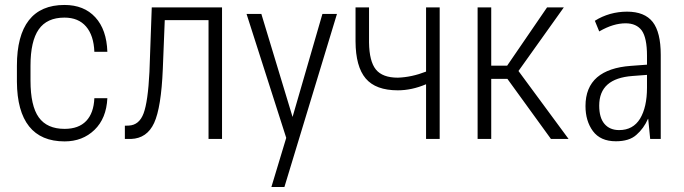

<svg xmlns="http://www.w3.org/2000/svg" viewBox="-20 -558 2748 771"><path d="M239.3 -40.5Q295.9 -40.5 326.2 -72.3Q356.4 -104 358.9 -163.6H411.1Q407.2 -82.5 359.4 -36.4Q311.5 9.8 239.3 9.8Q145 9.8 96.9 -50.5Q48.8 -110.8 47.9 -229.5V-293.9Q47.9 -415 95.9 -476.6Q144 -538.1 238.8 -538.1Q317.4 -538.1 362.8 -488.5Q408.2 -439 411.1 -350.1H358.9Q356.4 -415.5 325.7 -451.4Q294.9 -487.3 238.8 -487.3Q168.5 -487.3 135.5 -439.9Q102.5 -392.6 102.5 -294.4V-234.4Q102.5 -132.8 135.7 -86.7Q168.9 -40.5 239.3 -40.5Z M871.6 -528.3V0H817.4V-477.1H641.6L633.8 -281.2Q627.4 -126 598.9 -64.2Q570.3 -2.4 506.3 0H481.4V-53.2L497.1 -53.7Q539.1 -55.7 556.6 -102.8Q574.2 -149.9 580.1 -269L589.4 -528.3Z M1069.8 192.9ZM1069.8 192.9 1129.4 -4.4 970.7 -500 970.2 -502H972.2H1028.8H1029.8V-501L1154.8 -88.4L1274.4 -501L1274.9 -502H1275.9H1331.1H1333L1332.5 -500L1122.1 192.9Z M1745.6 0H1690.9V-219.7Q1633.3 -195.3 1577.6 -195.3Q1488.8 -195.3 1448.5 -242.9Q1408.2 -290.5 1407.7 -391.6V-528.3H1461.9V-387.7Q1462.9 -311.5 1489.5 -278.8Q1516.1 -246.1 1577.6 -246.1Q1633.3 -248 1690.9 -270.5V-528.3H1745.6Z M2017.6 -241.2H1952.6V0H1897.9V-528.3H1952.6V-294.4H2016.6L2176.8 -528.3H2244.1L2062 -272.9L2263.2 0H2192.4Z M2578.1 -206.1V-257.3L2520 -252.9Q2453.1 -248 2419.7 -218.5Q2386.2 -189 2386.2 -133.8Q2386.2 -85 2407.5 -60.3Q2428.7 -35.6 2466.3 -35.6Q2522 -35.6 2550.3 -81.5Q2578.1 -127.9 2578.1 -206.1ZM2430.2 -502Q2463.4 -511.2 2498 -511.2Q2568.4 -511.2 2601.1 -469.7Q2633.3 -428.2 2633.3 -337.9V-1V0H2631.8H2591.8H2590.8V-1L2583 -80.6H2582Q2564.9 -42 2535.6 -16.6Q2521 -3.4 2500.5 2.9Q2479.5 9.3 2453.1 9.3Q2391.1 9.3 2360.8 -31.7Q2331.1 -72.3 2331.1 -132.3Q2331.1 -207 2377.9 -247.6Q2424.3 -287.1 2513.2 -293.5L2578.1 -298.3V-334Q2578.1 -405.8 2557.1 -435.5Q2535.6 -464.4 2492.2 -464.4Q2442.9 -464.4 2387.7 -432.6L2386.7 -431.6L2385.7 -433.1L2369.1 -473.6L2368.7 -474.6L2369.6 -475.1Q2396.5 -492.2 2430.2 -502Z"/></svg>

Font: MAUL Condensed Light
Style: Light
Weight: 300
Designer: MAUL
Version: Version 2.137; 2017; ttfautohint (v1.8.3)